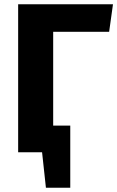

<svg xmlns="http://www.w3.org/2000/svg" viewBox="-20 -713 550 899"><path d="M229 -564V-125H309V166H195L177 0H65V-693H509L491 -564Z"/></svg>

Font: FiraGOUPP
Style: Bold
Weight: 700
Designer: bBox Type
Foundry: bBox Type GmbH
Version: Version 1.001